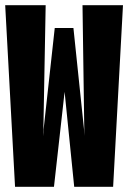

<svg xmlns="http://www.w3.org/2000/svg" viewBox="-23 -720 494 740"><path d="M35 0 -3 -700H153L144 -210L144.5 -195L145 -221L188 -612H260L301 -220L302 -196.5V-210L295 -700H451L413 0H263L226 -366L185 0Z"/></svg>

Font: League Mono Condensed ExtraBold
Style: Regular
Weight: 800
Width: 1
Designer: Tyler Finck
Foundry: The League of Moveable Type / Tyler Finck
Version: Version 2.210